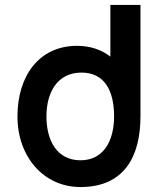

<svg xmlns="http://www.w3.org/2000/svg" viewBox="-20 -740 656 775"><path d="M305 15C482 15 547 -109.5 547 -270V-720H425.5V-511.5C389.5 -539.5 344 -555 291 -555C138 -555 50.5 -434 50.5 -270C50.5 -108 155.5 15 305 15ZM167.5 -270C167.5 -368 212 -447 309 -447C401 -447 440.5 -375.5 440.5 -270C440.5 -171 397.5 -93 305 -93C211 -93 167.5 -171 167.5 -270Z"/></svg>

Font: Eudonet
Style: Bold
Weight: 700
Designer: Mikhail Sharanda
Foundry: Mikhail Sharanda
Version: Version 4.503;Glyphs 3.1.2 (3151)